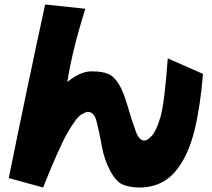

<svg xmlns="http://www.w3.org/2000/svg" viewBox="-20 -779 942 855"><path d="M600 56Q562 56 529.5 44Q497 32 470 -20Q443 -72 434 -125.5Q425 -179 411 -234Q401 -281 370 -281Q363 -281 342 -269Q321 -257 282.5 -191Q244 -125 172 56L19 14Q100 -386 181 -759L360 -740Q300 -549 280 -414Q334 -458 380 -461H396Q433 -461 460 -450.5Q487 -440 508.5 -405.5Q530 -371 549 -304.5Q568 -238 585 -193Q600 -153 623 -153Q636 -153 656.5 -175Q677 -197 695 -260Q713 -323 727 -519L884 -450Q872 -305 847 -202Q822 -99 776 -35Q713 56 600 56Z"/></svg>

Font: KN Bobohei
Style: Bold
Weight: 700
Designer: Kingnam Type Foundry
Version: Version 1.710;March 18, 2023